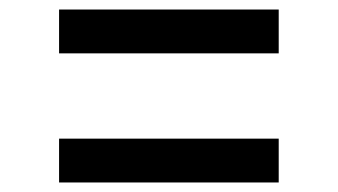

<svg xmlns="http://www.w3.org/2000/svg" viewBox="-20 -521 709 403"><path d="M565 -501V-409H104V-501ZM565 -230V-138H104V-230Z"/></svg>

Font: Merriweather 24pt ExtraBold
Style: Regular
Weight: 800
Version: Version 2.100